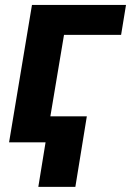

<svg xmlns="http://www.w3.org/2000/svg" viewBox="-20 -565 520 762"><path d="M480.1 -545.5 460.6 -426.5H234L162.6 0H16L106.9 -545.5ZM324.6 -103.3 279.1 176.5H132.1L177.6 -103.3Z"/></svg>

Font: Inter UI
Style: Bold Italic
Weight: 700
Italic angle: 9.39999°
Designer: Rasmus Andersson
Foundry: rsms
Version: 3.2;8d6f07862